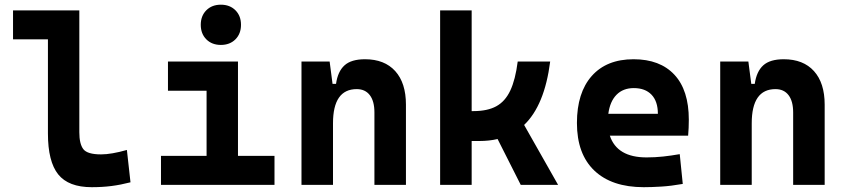

<svg xmlns="http://www.w3.org/2000/svg" viewBox="-20 -776 3556 806"><path d="M365.2 9.8Q267.6 9.8 224.4 -43.9Q181.2 -97.7 181.2 -215.8V-610.8H34.7V-732.4H313V-220.7Q313 -171.9 329.8 -149.9Q346.7 -127.9 404.3 -127.9Q447.3 -127.9 512.7 -146.5L527.8 -10.7Q486.3 0 447.8 4.9Q409.2 9.8 365.2 9.8Z M907.2 -587.4Q869.6 -587.4 846.2 -610.8Q822.8 -634.3 822.8 -671.9Q822.8 -709.5 846.2 -732.9Q869.6 -756.3 907.2 -756.3Q944.8 -756.3 968.3 -732.9Q991.7 -709.5 991.7 -671.9Q991.7 -634.3 968.3 -610.8Q944.8 -587.4 907.2 -587.4ZM655.8 0V-121.6H847.2V-395H685.1V-517.6H979V-121.6H1132.3V0Z M1245.6 0V-517.6H1363.8L1376 -423.8H1390.6Q1397.9 -476.1 1426.3 -501.7Q1454.6 -527.3 1512.2 -527.3Q1594.2 -527.3 1639.2 -477.5Q1684.1 -427.7 1684.1 -336.9V0H1551.8V-304.2Q1551.8 -351.1 1532.5 -376.5Q1513.2 -401.9 1477.5 -401.9Q1377.9 -401.9 1377.9 -258.3V0Z M1827.6 0V-732.4H1960V-309.6H1967.8Q2025.9 -309.6 2063.2 -329.8Q2100.6 -350.1 2122.1 -395.8Q2143.6 -441.4 2153.3 -517.6H2289.6Q2266.1 -333.5 2180.2 -251.5L2322.8 0H2166L2068.8 -192.4Q2033.7 -184.1 1992.2 -184.1H1960V0Z M2682.6 9.8Q2548.3 9.8 2475.1 -59.8Q2401.9 -129.4 2401.9 -259.8Q2401.9 -386.7 2464.1 -457Q2526.4 -527.3 2639.6 -527.3Q2750.5 -527.3 2811 -462.4Q2871.6 -397.5 2871.6 -273.4Q2871.6 -238.3 2868.7 -206.5H2540Q2570.3 -115.2 2694.3 -115.2Q2729.5 -115.2 2763.7 -118.9Q2797.9 -122.6 2833.5 -128.9L2846.2 -3.9Q2796.4 4.9 2755.4 7.3Q2714.4 9.8 2682.6 9.8ZM2640.6 -406.2Q2595.7 -406.2 2568.1 -378.2Q2540.5 -350.1 2533.7 -298.3H2741.7Q2741.7 -350.6 2715.1 -378.4Q2688.5 -406.2 2640.6 -406.2Z M3003.4 0V-517.6H3121.6L3133.8 -423.8H3148.4Q3155.8 -476.1 3184.1 -501.7Q3212.4 -527.3 3270 -527.3Q3352.1 -527.3 3397 -477.5Q3441.9 -427.7 3441.9 -336.9V0H3309.6V-304.2Q3309.6 -351.1 3290.3 -376.5Q3271 -401.9 3235.4 -401.9Q3135.7 -401.9 3135.7 -258.3V0Z"/></svg>

Font: Caskaydia Cove
Style: Bold
Weight: 700
Monospace: yes
Designer: Aaron Bell
Foundry: Saja Typeworks
Version: Version 4.300; ttfautohint (v1.8.3)